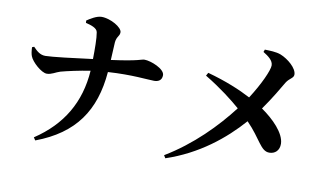

<svg xmlns="http://www.w3.org/2000/svg" viewBox="-82 -976 2124 1222"><g transform="rotate(10 980.0 -365.0)"><path d="M81 -522C82 -496 85 -478 90 -465C103 -430 167 -372 202 -372C233 -372 256 -391 286 -400C326 -411 403 -428 474 -439C460 -233 367 -75 192 41L204 59C452 -34 563 -198 584 -450C740 -460 842 -446 883 -446C909 -446 933 -457 933 -491C933 -532 841 -568 800 -568C780 -568 770 -553 589 -529L595 -644C599 -684 619 -686 619 -713C619 -744 543 -789 484 -789C453 -789 413 -764 391 -749L392 -734C425 -726 466 -714 470 -687C477 -650 477 -578 476 -515C362 -500 214 -482 174 -482C140 -482 119 -501 94 -527Z M1203 -536C1309 -472 1386 -411 1438 -366C1339 -237 1201 -95 1028 9L1039 27C1246 -42 1402 -169 1514 -296C1610 -198 1627 -123 1684 -123C1720 -123 1749 -147 1748 -192C1746 -260 1668 -338 1590 -392C1642 -465 1688 -544 1709 -580C1729 -612 1756 -616 1756 -640C1756 -681 1697 -731 1647 -751C1615 -763 1575 -763 1543 -764L1537 -748C1571 -727 1603 -704 1603 -672C1603 -641 1561 -546 1497 -447C1427 -484 1334 -523 1214 -556Z"/></g></svg>

Font: Noto Serif CJK TC
Style: Bold
Weight: 700
Designer: Ryoko NISHIZUKA 西塚涼子 (kana & ideographs); Frank Grießhammer (Latin, Greek & Cyrillic); Wenlong ZHANG 张文龙 (bopomofo); San
Foundry: Adobe
Version: Version 2.001;hotconv 1.1.0;makeotfexe 2.6.0